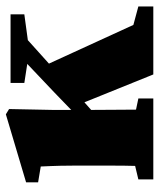

<svg xmlns="http://www.w3.org/2000/svg" viewBox="36 -579 543 655"><g transform="rotate(-90 307.5 -251.5)"><path d="M23 0V-51L69 -62Q70 -98 70 -138.5Q70 -179 70 -210V-272Q70 -300 69.5 -317Q69 -334 68.5 -349Q68 -364 67 -384L13 -393V-434L245 -503L263 -492L260 -343V-280L320 -338L417 -430L352 -440V-487H586V-440L498 -428L418 -356L550 -68L613 -51V0H381L286 -235L260 -212Q260 -172 260.5 -132Q261 -92 261 -59L299 -51V0Z"/></g></svg>

Font: Source Serif 4 Black
Style: Regular
Weight: 900
Designer: Frank Grießhammer
Foundry: Adobe
Version: Version 4.005;hotconv 1.1.0;makeotfexe 2.6.0